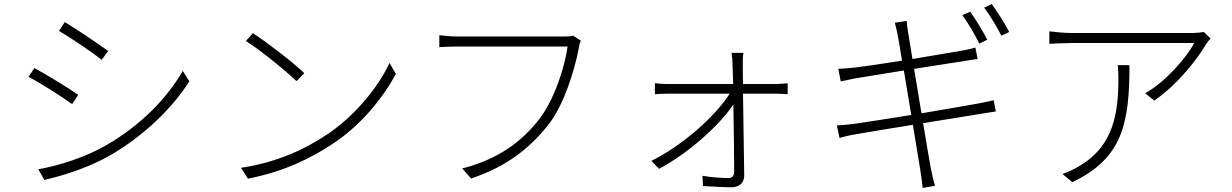

<svg xmlns="http://www.w3.org/2000/svg" viewBox="-20 -863 6010 937"><path d="M296 -755 268 -712C322 -681 433 -606 476 -571L508 -614C469 -643 351 -723 296 -755ZM167 -37 196 15C292 -6 426 -50 526 -110C684 -203 820 -334 904 -466L872 -517C791 -377 663 -250 500 -155C403 -99 276 -56 167 -37ZM148 -531 119 -488C176 -459 287 -388 332 -355L362 -400C323 -428 202 -502 148 -531Z M1214 -701 1180 -663C1256 -615 1376 -516 1427 -467L1465 -506C1415 -555 1280 -659 1214 -701ZM1156 -44 1190 9C1372 -27 1497 -92 1596 -156C1742 -250 1848 -385 1912 -502L1881 -556C1827 -439 1710 -293 1566 -200C1472 -139 1341 -72 1156 -44Z M2777 -689C2762 -685 2750 -685 2738 -685H2213C2180 -685 2150 -688 2124 -691V-633C2149 -634 2176 -636 2212 -636H2750C2736 -534 2685 -377 2612 -282C2527 -172 2410 -85 2236 -41L2279 8C2454 -50 2565 -140 2656 -254C2732 -351 2783 -516 2804 -625C2807 -644 2809 -653 2815 -664Z M3606 -453C3605 -497 3605 -531 3605 -547C3605 -568 3605 -586 3608 -605H3550C3553 -586 3555 -564 3555 -547C3556 -531 3557 -497 3558 -453H3241C3219 -453 3199 -454 3176 -457V-403C3198 -405 3217 -406 3242 -406H3541C3473 -298 3313 -154 3159 -78L3196 -39C3343 -117 3493 -254 3559 -353C3561 -234 3563 -93 3563 -23C3563 -6 3553 6 3535 6C3504 6 3449 2 3408 -5L3411 45C3448 47 3515 51 3550 51C3585 51 3612 31 3612 -6C3611 -96 3608 -276 3606 -406H3766C3784 -406 3810 -404 3824 -403V-457C3812 -455 3783 -453 3766 -453Z M4798 -669C4777 -711 4740 -770 4715 -806L4677 -789C4704 -751 4740 -691 4759 -650ZM4441 -527 4691 -566C4716 -570 4740 -574 4751 -575L4740 -631C4727 -627 4709 -622 4681 -617C4635 -609 4535 -592 4433 -575C4422 -641 4414 -688 4413 -697C4409 -717 4406 -743 4405 -761L4347 -752C4353 -732 4357 -710 4362 -686C4364 -677 4372 -631 4382 -567C4284 -551 4191 -538 4149 -533C4117 -530 4092 -528 4071 -527L4083 -466C4101 -470 4126 -475 4157 -481C4200 -488 4293 -503 4391 -519L4427 -302C4309 -283 4195 -265 4144 -258C4121 -255 4086 -252 4064 -251L4077 -190C4098 -196 4122 -202 4158 -208C4208 -217 4318 -235 4435 -254L4471 -35C4476 -6 4479 22 4483 54L4543 44C4535 18 4528 -16 4522 -45C4519 -61 4503 -153 4485 -262L4758 -306C4796 -312 4822 -317 4840 -319L4829 -374C4811 -369 4787 -364 4749 -357C4694 -347 4587 -329 4477 -310ZM4783 -826C4811 -789 4844 -733 4867 -689L4905 -707C4886 -745 4847 -806 4820 -843Z M5435 -545C5437 -523 5438 -503 5438 -483C5438 -315 5417 -151 5246 -52C5223 -38 5189 -21 5165 -14L5213 26C5458 -90 5492 -261 5492 -545ZM5855 -707C5844 -705 5819 -702 5805 -702H5210C5175 -702 5134 -706 5101 -710V-649C5136 -651 5175 -653 5210 -653H5808C5772 -584 5668 -463 5569 -408L5613 -372C5736 -457 5831 -587 5867 -649C5873 -658 5881 -668 5888 -675Z"/></svg>

Font: Noto Sans CJK Light
Style: Regular
Weight: 300
Designer: Ryoko NISHIZUKA (kana & ideographs); Paul D. Hunt (Latin, Greek & Cyrillic); Wenlong ZHANG (bopomofo); Sandoll Communica
Foundry: Adobe Systems Incorporated
Version: Version 1.000;PS 1;hotconv 1.0.78;makeotf.lib2.5.61930